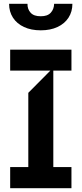

<svg xmlns="http://www.w3.org/2000/svg" viewBox="-20 -988 428 1008"><path d="M355.1 0H33.4V-110.8H128.6V-500.7L244.3 -617.2H33.4V-727.3H355.1V-617.2H259.9V-110.8H355.1ZM360.1 -968Q360.1 -926.8 339.7 -895.2Q319.2 -863.6 281.8 -846.2Q244.3 -828.8 193.9 -828.8Q143.5 -828.8 106 -846.2Q68.5 -863.6 48.1 -895.2Q27.7 -926.8 27.7 -968H124.3Q123.6 -940 140.8 -921.2Q158 -902.3 193.9 -902.7Q229 -902.3 246.3 -921Q263.5 -939.6 264.2 -968Z"/></svg>

Font: Riot Sans
Style: Bold
Weight: 600
Designer: Rasmus Andersson
Foundry: rsms
Version: Version 4.001